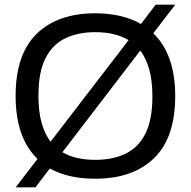

<svg xmlns="http://www.w3.org/2000/svg" viewBox="-20 -755 818 824"><path d="M47 49 141 -73Q95 -117 71 -184.5Q47 -252 47 -343Q47 -522 137.5 -610Q228 -698 389 -698Q447 -698 496 -686.5Q545 -675 585 -652L648 -735H732L638 -612Q684 -568 708 -500.5Q732 -433 732 -343Q732 -164 641 -76Q550 12 389 12Q272 12 194 -32L132 49ZM197 -147 532 -583Q474 -617 389 -617Q314 -617 259 -590Q204 -563 174.5 -503.5Q145 -444 145 -347V-343Q145 -276 158.5 -228Q172 -180 197 -147ZM389 -69Q465 -69 520 -96Q575 -123 604.5 -182.5Q634 -242 634 -339V-343Q634 -409 620.5 -457Q607 -505 582 -538L248 -102Q276 -85 311.5 -77Q347 -69 389 -69Z"/></svg>

Font: Archivo VF Beta
Style: Regular
Weight: 400
Designer: Hector Gatti
Foundry: Omnibus-Type
Version: Version 1.002